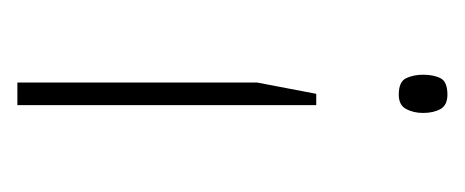

<svg xmlns="http://www.w3.org/2000/svg" viewBox="-177 -447 535 221"><g transform="rotate(-90 90.5 -336.5)"><path d="M80 -240V-584H106V-308L93 -240ZM92 -89Q80 -89 75.5 -97Q71 -105 71 -117Q71 -128 75.5 -136.5Q80 -145 92 -145Q107 -145 111 -136.5Q115 -128 115 -117Q115 -105 111 -97Q107 -89 92 -89Z"/></g></svg>

Font: Noto Sans Hebrew Thin
Style: Regular
Weight: 250
Designer: Monotype Design Team
Foundry: Monotype Imaging Inc.
Version: Version 2.003